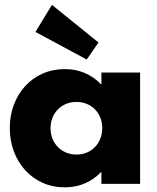

<svg xmlns="http://www.w3.org/2000/svg" viewBox="-20 -769 657 803"><path d="M20.9 -233.6Q20.9 -285.9 38 -330.9Q55 -375.9 85.5 -409.1Q115.9 -442.3 158.2 -461.1Q200.5 -480 250.9 -480Q341.4 -480 404.1 -415V-465.5H565.9V0H404.1V-50.5Q341.4 14.5 250.9 14.5Q200.5 14.5 158.2 -4.5Q115.9 -23.6 85.5 -57Q55 -90.5 38 -135.9Q20.9 -181.4 20.9 -233.6ZM191.4 -232.7Q191.4 -209.1 199.5 -188.9Q207.7 -168.6 222.3 -153.9Q236.8 -139.1 256.6 -130.9Q276.4 -122.7 300 -122.7Q323.2 -122.7 343 -130.9Q362.7 -139.1 377 -153.9Q391.4 -168.6 399.5 -188.9Q407.7 -209.1 407.7 -232.7Q407.7 -256.8 399.5 -277Q391.4 -297.3 377 -311.8Q362.7 -326.4 343 -334.5Q323.2 -342.7 300 -342.7Q276.4 -342.7 256.6 -334.5Q236.8 -326.4 222.3 -311.6Q207.7 -296.8 199.5 -276.8Q191.4 -256.8 191.4 -232.7ZM342.7 -520 128.2 -635.5 197.3 -748.6 391.8 -591.4Z"/></svg>

Font: Spartan ExtBd
Style: Regular
Weight: 800
Designer: Matt Bailey, Mirko Velimirovic
Foundry: Matt Bailey
Version: Version 1.005